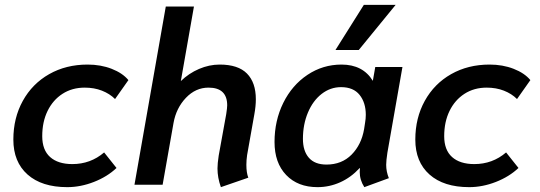

<svg xmlns="http://www.w3.org/2000/svg" viewBox="-20 -761 2224 791"><path d="M35 -186Q35 -275 74 -345.5Q113 -416 182.5 -455.5Q252 -495 341 -495Q395 -495 440 -477.5Q485 -460 509 -431L454 -353Q432 -375 400 -387.5Q368 -400 329 -400Q277 -400 237.5 -374.5Q198 -349 176 -304Q154 -259 154 -200Q154 -143 186.5 -114Q219 -85 278 -85Q353 -85 409 -133L460 -69Q422 -33 367 -11.5Q312 10 257 10Q152 10 93.5 -42Q35 -94 35 -186Z M876 -67Q876 -87 881 -120L912 -291Q916 -317 916 -327Q916 -400 839 -400Q786 -400 746 -358Q706 -316 695 -255L650 0H534L663 -734H779L725 -427Q758 -459 800 -477Q842 -495 885 -495Q961 -495 997.5 -458Q1034 -421 1034 -352Q1034 -324 1028 -291L998 -122Q995 -101 995 -82Q995 -49 1003 -29L890 10Q876 -29 876 -67Z M1111 -176Q1111 -264 1147 -337Q1183 -410 1246.5 -452.5Q1310 -495 1387 -495Q1475 -495 1516 -428L1526 -485H1638L1576 -132Q1571 -99 1571 -82Q1571 -54 1582 -27L1481 10Q1462 -19 1462 -53L1463 -68H1461Q1426 -30 1381.5 -10Q1337 10 1288 10Q1207 10 1159 -40Q1111 -90 1111 -176ZM1480 -229 1484 -255Q1487 -272 1487 -288Q1487 -338 1461.5 -370Q1436 -402 1385 -402Q1341 -402 1305 -374Q1269 -346 1248.5 -297Q1228 -248 1228 -189Q1228 -139 1252.5 -111Q1277 -83 1325 -83Q1388 -83 1428.5 -124Q1469 -165 1480 -229ZM1479 -741H1610L1458 -555H1362Z M1691 -186Q1691 -275 1730 -345.5Q1769 -416 1838.5 -455.5Q1908 -495 1997 -495Q2051 -495 2096 -477.5Q2141 -460 2165 -431L2110 -353Q2088 -375 2056 -387.5Q2024 -400 1985 -400Q1933 -400 1893.5 -374.5Q1854 -349 1832 -304Q1810 -259 1810 -200Q1810 -143 1842.5 -114Q1875 -85 1934 -85Q2009 -85 2065 -133L2116 -69Q2078 -33 2023 -11.5Q1968 10 1913 10Q1808 10 1749.5 -42Q1691 -94 1691 -186Z"/></svg>

Font: Niramit SemiBold
Style: Italic
Weight: 600
Italic angle: -10°
Designer: Katatrad Aksorn Co.,Ltd.
Foundry: Cadson Demak Co.,Ltd.
Version: Version 1.001; ttfautohint (v1.6)